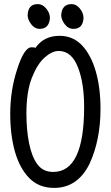

<svg xmlns="http://www.w3.org/2000/svg" viewBox="-20 -894 540 938"><path d="M244 24Q170 24 123 -24Q76 -72 53 -153Q30 -234 30 -337Q30 -454 64 -556Q98 -663 134 -663Q150 -663 153 -660Q194 -719 271 -719Q337 -719 381 -672Q425 -625 448 -545Q471 -465 471 -363Q471 -209 417 -93Q359 24 244 24ZM240 -54Q391 -54 391 -371Q391 -486 362 -562Q331 -645 267 -645Q234 -645 198 -613Q162 -581 135.5 -513.5Q109 -446 109 -339Q109 -260 122 -194.5Q135 -129 162.5 -91.5Q190 -54 240 -54ZM174 -753Q149 -753 132 -776Q115 -799 115 -820Q117 -874 165 -874Q188 -874 206 -852Q224 -830 224 -806Q220 -753 174 -753ZM339 -753Q313 -753 296 -776Q279 -799 279 -820Q282 -874 330 -874Q353 -874 370.5 -852Q388 -830 388 -806Q385 -753 339 -753Z"/></svg>

Font: LXGW WenKai Mono TC
Style: Bold
Weight: 700
Designer: LXGW / Fontworks Inc.
Foundry: LXGW / Fontworks Inc.
Version: Version 1.330